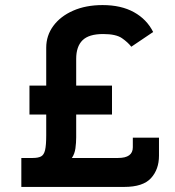

<svg xmlns="http://www.w3.org/2000/svg" viewBox="-20 -736 690 756"><path d="M421 -399V-285H280V-195Q280 -174 277 -152Q274 -130 263 -114H445Q503 -114 503 -156V-194H606V-123Q606 -69 574.5 -34.5Q543 0 469 0H64V-114H109Q130 -114 141.5 -120Q153 -126 157.5 -145Q162 -164 162 -203V-285H96V-399H162V-548Q162 -596 190 -634Q218 -672 268 -694Q318 -716 384 -716Q457 -716 507.5 -688Q558 -660 583 -610L497 -552Q484 -569 460.5 -585.5Q437 -602 386 -602Q330 -602 305 -577.5Q280 -553 280 -504V-399Z"/></svg>

Font: Reem Kufi Medium
Style: Regular
Weight: 500
Designer: Khaled Hosny
Version: Version 1.001